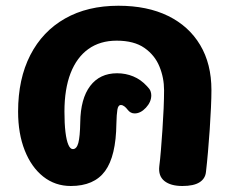

<svg xmlns="http://www.w3.org/2000/svg" viewBox="-20 -627 801 662"><path d="M224.1 14.3Q170.1 14.3 129.1 -18.1Q88.1 -50.6 65.3 -108.4Q42.4 -166.3 42.4 -242.2Q42.4 -355.1 84.5 -437.1Q126.6 -519 204.2 -563.1Q281.8 -607.2 388.3 -607.2Q487.9 -607.2 559.6 -572.1Q631.2 -537 670.1 -471.9Q709 -406.9 709 -316.4Q709 -291.9 707.4 -256.1Q705.8 -220.3 703.1 -180.4Q700.3 -140.4 697 -102.4Q693.7 -64.3 690.2 -34.7Q688 -11.1 667.9 1.6Q647.9 14.3 608.8 14.3Q568.4 14.3 546.9 -2.9Q525.4 -20.1 529.2 -53.6Q532.1 -75.6 534.8 -109Q537.4 -142.4 540.1 -180.1Q542.7 -217.7 544.2 -253.2Q545.7 -288.7 545.7 -315.8Q545.7 -358.8 529.7 -397.7Q513.8 -436.7 478.1 -461.7Q442.3 -486.8 382.2 -486.8Q325.2 -486.8 284.9 -458.1Q244.7 -429.4 223.4 -374.8Q202.2 -320.1 202.2 -242.2Q202.2 -200.6 205.7 -171.7Q209.2 -142.9 215.7 -127.9Q222.1 -112.9 231.2 -112.9Q244.2 -112.9 250 -133.9Q255.8 -155 256.7 -205.4Q257.8 -287 291 -330.7Q324.2 -374.4 383.8 -374.4Q413.1 -374.4 439.4 -363.6Q465.8 -352.8 486.8 -329.8Q496.2 -320.3 498.9 -313Q501.6 -305.7 501.6 -298.3Q501.6 -275.6 483.2 -255.7Q464.8 -235.9 444.2 -235.9Q429.8 -235.9 420 -248.8Q414.8 -255.8 408.8 -260.3Q402.9 -264.9 396.8 -264.9Q387.3 -264.9 384.7 -248.8Q382 -232.7 381.3 -200.6Q380 -88.8 342.3 -37.2Q304.6 14.3 224.1 14.3Z"/></svg>

Font: Playpen Sans Thai
Style: Regular
Weight: 400
Designer: Sirin Gunkloy, Laura Meseguer, Veronika Burian, José Scaglione
Foundry: TypeTogether
Version: Version 2.000